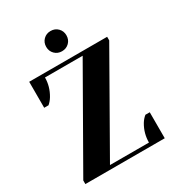

<svg xmlns="http://www.w3.org/2000/svg" viewBox="-210 -1026 1055 1152"><g transform="rotate(-30 317.5 -450.0)"><path d="M40 -25 411 -675H150Q150 -614 117 -558Q103 -535 85 -520H55V-700H595V-675L225 -25H495Q495 -88 527 -142Q541 -165 560 -180H590V0H40ZM248 -830Q248 -860 268 -880Q288 -900 318 -900Q348 -900 368 -880Q388 -860 388 -830Q388 -800 368 -780Q348 -760 318 -760Q288 -760 268 -780Q248 -800 248 -830Z"/></g></svg>

Font: Yeseva One
Style: Regular
Weight: 400
Designer: Jovanny Lemonad
Foundry: Jovanny Lemonad
Version: Version 2.000